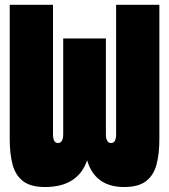

<svg xmlns="http://www.w3.org/2000/svg" viewBox="-20 -752 687 780"><path d="M334 -100.6Q296.4 7.8 162.6 7.8Q104 7.8 73 -16.6Q42 -41 30.8 -84.7Q19.5 -128.4 19.5 -187V-732.4H195.3V-207.5Q195.3 -170.9 215.3 -170.9Q236.8 -170.9 236.8 -207.5V-595.7H410.2V-207.5Q410.2 -170.9 431.6 -170.9Q451.7 -170.9 451.7 -207.5V-732.4H627.4V-187Q627.4 -128.4 616.2 -84.7Q605 -41 574 -16.6Q543 7.8 484.4 7.8Q366.2 7.8 334 -100.6Z"/></svg>

Font: webenart
Style: Regular
Weight: 400
Designer: Vernon Adams
Foundry: Vernon Adams
Version: Version 2.116; ttfautohint (v1.8.3)